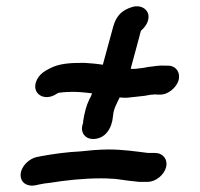

<svg xmlns="http://www.w3.org/2000/svg" viewBox="-20 -578 629 605"><path d="M321 -107C307 -107 291 -106 275 -105L234 -101C192 -99 148 -93 110 -86L95 -83C72 -78 46 -54 45 -28C44 -3 65 11 91 6L105 3C114 1 126 -1 138 -2C187 -10 244 -16 297 -16C308 -16 319 -16 329 -15C338 -15 346 -14 353 -13C375 -10 394 -7 418 -5H445C472 -5 497 -28 503 -50C510 -76 493 -96 469 -96H447C406 -101 368 -107 321 -107ZM245 -380C200 -380 166 -378 136 -362L125 -356C113 -349 103 -340 97 -328C76 -288 113 -259 151 -278L163 -285C165 -286 167 -286 169 -286C176 -287 183 -288 191 -288C218 -290 243 -287 270 -284C268 -277 264 -269 261 -264C252 -245 246 -222 242 -196C243 -192 241 -188 240 -185C233 -159 249 -140 273 -140C312 -140 333 -174 336 -212C338 -237 348 -251 357 -271C365 -270 373 -270 380 -270C402 -272 414 -274 435 -276L452 -279C457 -280 461 -280 465 -280C467 -281 470 -281 473 -280H482C509 -278 535 -302 542 -323C550 -349 535 -370 512 -371H503C489 -372 476 -371 464 -369L447 -367C443 -366 438 -365 431 -364L414 -362C410 -361 406 -361 401 -361H392C393 -363 393 -365 393 -366L419 -462C421 -469 422 -475 424 -481C440 -495 449 -511 448 -528C446 -550 423 -564 397 -556C366 -547 347 -530 337 -495L328 -462L304 -374C287 -377 261 -379 245 -380Z"/></svg>

Font: Dictator
Style: Ita
Weight: 500
Version: Version MIL.1277